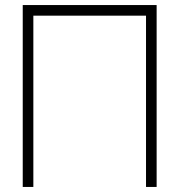

<svg xmlns="http://www.w3.org/2000/svg" viewBox="-20 -740 710 760"><path d="M112 0H70V-720H600V0H558V-678H112Z"/></svg>

Font: Manrope Variable Light
Style: Regular
Weight: 200
Designer: Mikhail Sharanda
Foundry: Mikhail Sharanda
Version: Version 4.505